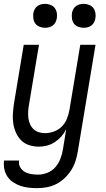

<svg xmlns="http://www.w3.org/2000/svg" viewBox="-29 -752 549 995"><path d="M164 223Q141 223 119 220.5Q97 218 76.5 211Q56 204 38.5 192Q21 180 9.5 163Q-2 146 -6.5 124.5Q-11 103 -8 80H70Q67 99 75.5 114.5Q84 130 99 138.5Q114 147 132 150Q150 153 169 153Q193 153 217.5 143Q242 133 258.5 113.5Q275 94 284 70.5Q293 47 297 23L314 -82Q304 -62 289 -45Q274 -28 255 -15.5Q236 -3 214.5 2.5Q193 8 172 8Q146 8 121.5 0Q97 -8 80 -25.5Q63 -43 53 -66Q43 -89 39.5 -114.5Q36 -140 38 -166.5Q40 -193 44 -219L94 -520H173L121 -208Q118 -191 117 -174Q116 -157 118 -140.5Q120 -124 126.5 -109Q133 -94 144.5 -83Q156 -72 171.5 -67Q187 -62 204 -62Q227 -62 250.5 -70.5Q274 -79 291.5 -96.5Q309 -114 318 -137Q327 -160 331 -183L387 -520H466L374 34Q370 59 362 83.5Q354 108 339.5 130.5Q325 153 305.5 171.5Q286 190 262 202Q238 214 213 218.5Q188 223 164 223ZM404 -608Q390 -608 376 -613.5Q362 -619 354 -630Q346 -641 344 -655.5Q342 -670 344 -685Q346 -695 351 -704.5Q356 -714 365 -720.5Q374 -727 384 -729.5Q394 -732 405 -732Q419 -732 433 -726.5Q447 -721 455 -710Q463 -699 465.5 -684.5Q468 -670 465 -655Q463 -645 458 -635.5Q453 -626 444 -619.5Q435 -613 425 -610.5Q415 -608 404 -608ZM204 -608Q190 -608 176 -613.5Q162 -619 154 -630Q146 -641 144 -655.5Q142 -670 144 -685Q146 -695 151 -704.5Q156 -714 165 -720.5Q174 -727 184 -729.5Q194 -732 205 -732Q219 -732 233 -726.5Q247 -721 255 -710Q263 -699 265.5 -684.5Q268 -670 265 -655Q263 -645 258 -635.5Q253 -626 244 -619.5Q235 -613 225 -610.5Q215 -608 204 -608Z"/></svg>

Font: Iosevka Term Curly
Style: Italic
Weight: 400
Italic angle: -9°
Designer: Belleve Invis
Foundry: Belleve Invis
Version: Version 32.3.0